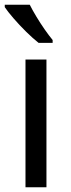

<svg xmlns="http://www.w3.org/2000/svg" viewBox="-22 -786 300 806"><path d="M173 0H85V-536H173ZM103 -766Q114 -744 130.5 -716.5Q147 -689 165.5 -662.5Q184 -636 199 -618V-606H140Q117 -624 88 -652.5Q59 -681 34.5 -709.5Q10 -738 -2 -756V-766Z"/></svg>

Font: Noto IKEA Arabic
Style: Regular
Weight: 400
Designer: Monotype Design Team
Foundry: Monotype Imaging Inc.
Version: Version 1.200